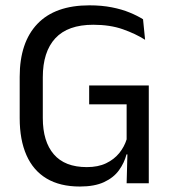

<svg xmlns="http://www.w3.org/2000/svg" viewBox="-20 -670 630 702"><path d="M272 12Q199.5 12 150.5 -17.2Q101.5 -46.5 76.8 -102.5Q52 -158.5 52 -238V-389Q52 -515 116.8 -582.8Q181.5 -650.5 307 -650.5Q352 -650.5 388.8 -643.2Q425.5 -636 454 -624.2Q482.5 -612.5 503 -599.5L510.5 -524.5Q476 -546.5 429.2 -563Q382.5 -579.5 321 -579.5Q228 -579.5 182.2 -530Q136.5 -480.5 136.5 -387.5V-238.5Q136.5 -152.5 176.8 -105.8Q217 -59 297.5 -59Q338.5 -59 367.8 -73Q397 -87 415.8 -110Q434.5 -133 443 -160.5V-318L456.5 -288.5H306V-357.5H524V-105L442.5 -105.5Q434.5 -74.5 415 -47.5Q395.5 -20.5 360.5 -4.2Q325.5 12 272 12ZM446.5 -132H524V0H443Z"/></svg>

Font: Anek Tamil
Style: Regular
Weight: 400
Designer: Aadarsh Rajan (Tamil), Yesha Goshar (Latin)
Foundry: Ek Type
Version: Version 1.003